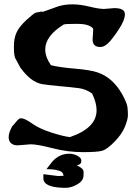

<svg xmlns="http://www.w3.org/2000/svg" viewBox="-20 -701 646 897"><path d="M273.4 176.3Q182.6 173.3 182.6 131.8Q182.6 131.8 182.6 131.3V112.8L253.4 121.6L277.3 120.1Q276.4 117.2 274.4 110.8Q272.5 102.1 254.9 96.2Q237.8 90.8 218.3 89.8L196.8 89.4L223.1 55.7Q255.9 17.1 304.2 17.1H306.2Q325.2 18.1 342.5 27.3Q359.9 36.6 359.9 49.3V50.8Q359.9 67.4 342.8 69.8Q340.8 70.3 338.4 70.8Q342.8 73.7 350.1 77.6Q370.6 88.4 370.6 101.6Q370.6 101.6 370.6 102.1L370.1 122.1Q367.2 146.5 338.9 161.6Q313 175.8 290 176.3ZM78.6 -148.4Q95.7 -148.4 129.9 -124Q164.1 -99.6 220.7 -81.5Q277.3 -63.5 306.6 -60.5Q431.2 -103 431.2 -185.5V-186Q431.2 -221.2 410.2 -264.2Q381.8 -284.7 348.6 -289.1Q315.4 -293.5 255.9 -298.8Q196.3 -304.2 175.8 -308.1Q123.5 -317.9 74.7 -385.7L50.3 -431.2Q44.9 -445.3 44.9 -484.4Q44.9 -523.4 58.1 -550.8Q71.3 -578.1 103 -607.2Q134.8 -636.2 146 -641.6L172.9 -647L178.2 -646H181.2L252 -671.4Q282.2 -680.7 318.6 -680.7Q355 -680.7 398.7 -669.9Q442.4 -659.2 465.8 -659.2L513.7 -663.1H514.2Q563.5 -663.1 563.5 -634.8V-634.3Q563.5 -606 532.7 -560.3Q502 -514.6 483.9 -498Q465.8 -481.4 448.7 -481.4Q413.1 -481.4 412.6 -515.6L415.5 -561.5L415 -567.4Q397.9 -588.9 344.7 -589.4Q336.9 -589.4 330.1 -589.4Q289.1 -589.4 278.3 -586.9Q191.4 -533.2 191.4 -470.2V-469.7Q191.4 -435.1 217.8 -396.5Q254.9 -386.7 329.1 -380.4Q403.3 -374 435.5 -362.8Q506.3 -339.4 551.3 -259.8Q573.7 -218.8 575.7 -199.2Q577.6 -179.7 577.6 -162.1Q577.6 -144.5 564 -109.9Q550.3 -75.2 515.9 -39.8Q481.4 -4.4 459.7 2.7Q438 9.8 367.4 9.8Q296.9 9.8 225.8 -8.5Q154.8 -26.9 123 -26.9L63 -22H61.5Q42.5 -22 31.5 -32Q20.5 -42 20.5 -59.6V-61Q20.5 -81.1 37.1 -111.3Q45.4 -119.1 54.4 -130.9Q63.5 -142.6 71.8 -147.5H73.2L75.7 -148.4Z"/></svg>

Font: Drukaatie burti
Style: Bold
Weight: 700
Version: Version 0.14